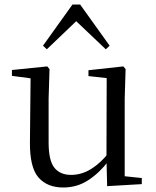

<svg xmlns="http://www.w3.org/2000/svg" viewBox="-20 -818 693 853"><path d="M261 15Q190 15 151 -29.5Q112 -74 113 -186L116 -484L138 -467L33 -481V-507L190 -523L200 -511L196 -380V-185Q196 -105 221.5 -73Q247 -41 296 -41Q343 -41 386 -68Q429 -95 465 -142L488 -103H462Q423 -51 373 -18Q323 15 261 15ZM456 9 453 -114V-116L454 -471L373 -480V-506L528 -523L538 -511L534 -380V-35L610 -27V0ZM450 -599 291 -750H346L188 -599L171 -615L302 -798H336L467 -615Z"/></svg>

Font: Noto Serif JP
Style: Regular
Weight: 400
Designer: Ryoko NISHIZUKA  (kana & ideographs); Frank Grießhammer (Latin, Greek & Cyrillic); Wenlong ZHANG  (bopomofo); Sandoll Co
Foundry: Adobe
Version: Version 2.003-H1;hotconv 1.1.1;makeotfexe 2.6.0